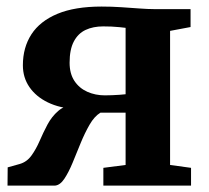

<svg xmlns="http://www.w3.org/2000/svg" viewBox="-20 -580 652 600"><path d="M3.5 0 4 -57 41.5 -67.5Q64 -74 78.2 -93.8Q92.5 -113.5 103.8 -139.5Q115 -165.5 128.2 -190.5Q141.5 -215.5 161.8 -233.2Q182 -251 215 -254L216 -239.5Q166.5 -242 129.5 -260Q92.5 -278 72 -307.8Q51.5 -337.5 51.5 -376Q51.5 -431.5 78.2 -472.8Q105 -514 159.5 -536.8Q214 -559.5 297.5 -559.5Q328.5 -559.5 358.8 -557.5Q389 -555.5 416 -553.5Q443 -551.5 462.5 -551.5H575.5V-495.5L511.5 -483.5V-64.5L577 -55.5V0H303V-55.5L372.5 -64.5V-228H294Q275 -216.5 260 -190.5Q245 -164.5 232 -132.8Q219 -101 206.8 -71.2Q194.5 -41.5 181.2 -21.5Q168 -1.5 152 0ZM307.5 -282Q318 -282 330.2 -282.5Q342.5 -283 354 -283.8Q365.5 -284.5 372.5 -285.5V-493Q364.5 -494 352.8 -495.2Q341 -496.5 327.8 -497Q314.5 -497.5 302.5 -497.5Q271 -497.5 247.5 -486.5Q224 -475.5 210.8 -450.5Q197.5 -425.5 197.5 -384Q197.5 -350 212.5 -327.2Q227.5 -304.5 252.8 -293.2Q278 -282 307.5 -282Z"/></svg>

Font: Merriweather 28pt
Style: Bold
Weight: 700
Version: Version 2.100